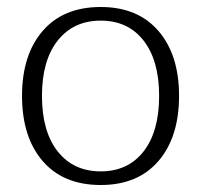

<svg xmlns="http://www.w3.org/2000/svg" viewBox="-20 -518 575 549"><path d="M43 -244Q43 -361 102 -429.5Q161 -498 268 -498Q374 -498 433 -429.5Q492 -361 492 -244Q492 -126 433 -57.5Q374 11 268 11Q161 11 102 -57.5Q43 -126 43 -244ZM435 -244Q435 -345 390.5 -402Q346 -459 268 -459Q190 -459 145 -402Q100 -345 100 -244Q100 -142 145 -85Q190 -28 268 -28Q346 -28 390.5 -85Q435 -142 435 -244Z"/></svg>

Font: Maitree Light
Style: Regular
Weight: 300
Designer: CadsonDemak Team
Foundry: CadsonDemak
Version: Version 1.001